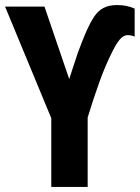

<svg xmlns="http://www.w3.org/2000/svg" viewBox="-20 -740 553 760"><path d="M254 -427Q263 -454 271 -479.5Q279 -505 287.5 -529Q296 -553 305 -575.5Q314 -598 323 -619Q338 -652 353 -674.5Q368 -697 389.5 -708.5Q411 -720 444 -720Q463 -720 480.5 -716.5Q498 -713 513 -706V-595Q507 -598 499.5 -599.5Q492 -601 485 -601Q469 -601 454 -583.5Q439 -566 419 -524Q409 -504 397.5 -477Q386 -450 374 -417Q362 -384 350 -347.5Q338 -311 327 -275V0H183V-272L0 -714H156Z"/></svg>

Font: Noto Sans Display Condensed
Style: Bold
Weight: 700
Width: 3
Designer: Monotype Design Team
Foundry: Monotype Imaging Inc.
Version: Version 2.003